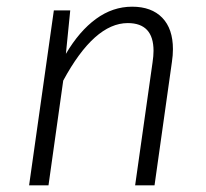

<svg xmlns="http://www.w3.org/2000/svg" viewBox="-20 -554 617 574"><path d="M497 -407Q497 -389 494 -369L442 0H384L436 -367Q439 -387 439 -402Q439 -485 362 -485Q262 -485 169 -313L125 0H67L141 -523H190L177 -393Q217 -461 267 -497.5Q317 -534 375 -534Q433 -534 465 -501Q497 -468 497 -407Z"/></svg>

Font: FiraGO Light
Style: Italic
Weight: 300
Italic angle: -8°
Designer: bBox Type GmbH
Foundry: bBox Type GmbH
Version: Version 1.001